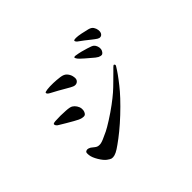

<svg xmlns="http://www.w3.org/2000/svg" viewBox="-145 -1000 1289 1289"><g transform="rotate(-45 500.0 -355.5)"><path d="M204 -144Q215 -144 229 -136L252 -118Q266 -107 281 -107Q297 -105 326 -117.5Q355 -130 377.5 -141Q400 -152 445 -180.5Q490 -209 531 -239.5Q572 -270 597 -292Q622 -314 652 -344Q682 -374 695.5 -387Q709 -400 719.5 -411Q730 -422 734.5 -418.5Q739 -415 739.5 -410.5Q740 -406 734 -398Q733 -396 721 -377.5Q709 -359 684.5 -326.5Q660 -294 634 -263.5Q608 -233 565.5 -190.5Q523 -148 482 -112Q441 -76 404 -48Q367 -20 344.5 -5.5Q322 9 305.5 13.5Q289 18 277 15Q268 13 249 -1Q230 -15 209.5 -49Q189 -83 186 -108Q183 -133 189 -138Q195 -143 204 -144ZM275 -342 230 -368Q195 -390 185 -395Q175 -400 169 -409Q164 -418 166 -423Q168 -426 176 -428Q184 -430 203 -430L238 -431Q251 -431 287 -429Q323 -427 336.5 -419Q350 -411 360 -396Q370 -381 372 -365Q374 -349 368.5 -335.5Q363 -322 354 -318Q346 -314 327.5 -318Q309 -322 275 -342ZM462 -507Q450 -504 436 -510Q422 -516 399.5 -529.5Q377 -543 345.5 -560.5Q314 -578 300 -585Q286 -592 280.5 -598Q275 -604 276 -609.5Q277 -615 300.5 -618Q324 -621 359 -620Q389 -619 419.5 -615Q450 -611 464 -595.5Q478 -580 483 -562Q490 -535 482.5 -522.5Q475 -510 462 -507ZM697 -529Q682 -537 658 -559L624 -588Q614 -597 601 -609Q588 -621 583 -630.5Q578 -640 580 -642.5Q582 -645 592 -645Q602 -644 618.5 -640.5Q635 -637 642.5 -635Q650 -633 684.5 -623Q719 -613 728.5 -604.5Q738 -596 743 -581.5Q748 -567 746 -554Q744 -543 737 -533.5Q730 -524 721 -523Q713 -522 697 -529ZM801 -615Q791 -613 779 -620.5Q767 -628 747 -644Q727 -660 709 -674L678 -697Q668 -703 663 -710Q658 -717 659 -721Q660 -727 679 -727Q698 -727 727 -721Q756 -715 779.5 -709Q803 -703 812.5 -688.5Q822 -674 824 -658Q826 -637 818.5 -626.5Q811 -616 801 -615Z"/></g></svg>

Font: ChillKai
Style: Regular
Weight: 400
Designer: ChillType
Foundry: 寒蝉字型
Version: Version 2.000